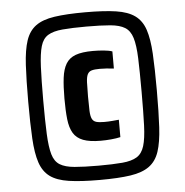

<svg xmlns="http://www.w3.org/2000/svg" viewBox="-51 -746 773 803"><g transform="rotate(-5 335.5 -344.0)"><path d="M336 8Q257 8 206.5 0.5Q156 -7 127.5 -28Q99 -49 86 -88Q73 -127 69.5 -189.5Q66 -252 66 -344Q66 -435 69.5 -498Q73 -561 86 -600Q99 -639 127.5 -660Q156 -681 206.5 -688.5Q257 -696 336 -696Q415 -696 465 -688.5Q515 -681 544 -660Q573 -639 586 -600Q599 -561 602.5 -498.5Q606 -436 606 -344Q606 -252 602.5 -189.5Q599 -127 586 -88Q573 -49 544 -28Q515 -7 465 0.5Q415 8 336 8ZM354 -155Q308 -155 280.5 -165.5Q253 -176 239.5 -198.5Q226 -221 222 -257Q218 -293 218 -344Q218 -395 222.5 -431Q227 -467 240.5 -489.5Q254 -512 281 -522Q308 -532 354 -532Q376 -532 398.5 -530Q421 -528 435 -523V-451Q421 -453 404.5 -454Q388 -455 376 -455Q354 -455 342 -451.5Q330 -448 324.5 -437Q319 -426 318 -403.5Q317 -381 317 -344Q317 -306 318 -283.5Q319 -261 324.5 -250Q330 -239 342 -235.5Q354 -232 376 -232Q393 -232 409.5 -233.5Q426 -235 437 -236V-163Q420 -159 397.5 -157Q375 -155 354 -155ZM336 -52Q397 -52 436 -55.5Q475 -59 497 -72.5Q519 -86 528.5 -117Q538 -148 540 -203Q542 -258 542 -344Q542 -430 540 -485Q538 -540 528.5 -571Q519 -602 497 -615.5Q475 -629 436 -632.5Q397 -636 336 -636Q275 -636 235.5 -632.5Q196 -629 174 -615.5Q152 -602 143 -571Q134 -540 131.5 -485Q129 -430 129 -344Q129 -258 131.5 -203Q134 -148 143 -117Q152 -86 174 -72.5Q196 -59 235.5 -55.5Q275 -52 336 -52Z"/></g></svg>

Font: Saira SemiCondensed ExtraBold
Style: Regular
Weight: 800
Width: 4
Designer: Hector Gatti with collaboration of the Omnibus-Type team
Foundry: Omnibus-Type
Version: Version 1.101